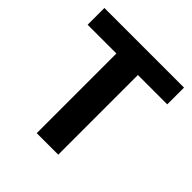

<svg xmlns="http://www.w3.org/2000/svg" viewBox="-188 -856 1001 1001"><g transform="rotate(45 312.5 -355.5)"><path d="M606 -710.9V-587.4H389.6V0H231V-587.4H19V-710.9Z"/></g></svg>

Font: Vazirmatn UI ExtraBold
Style: Regular
Weight: 800
Designer: Saber Rastikerdar
Foundry: Saber Rastikerdar
Version: Version 33.003